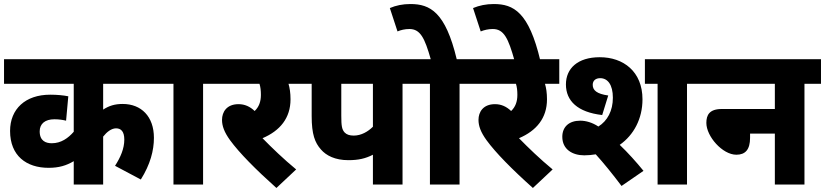

<svg xmlns="http://www.w3.org/2000/svg" viewBox="-20 -916 4095 953"><path d="M787 -500V-622H0V-500H346V-262C318 -230 283 -205 237 -205C208 -205 177 -216 177 -264C177 -302 204 -324 250 -324C272 -324 292 -321 308 -317L319 -438C295 -443 263 -446 229 -446C106 -446 30 -375 30 -266C30 -143 111 -83 221 -83C272 -83 309 -94 346 -116V0H492V-238C510 -261 533 -279 556 -279C581 -279 597 -263 597 -223C597 -178 578 -135 551 -93L679 -25C726 -100 744 -169 744 -232C744 -338 681 -400 589 -400C550 -400 521 -391 492 -372V-500Z M988 -500H1070V-622H773V-500H841V0H988Z M1450 -75C1387 -127 1330 -182 1283 -230C1370 -267 1422 -330 1422 -423C1422 -455 1418 -480 1412 -500H1483V-622H1056V-500H1268C1273 -484 1275 -466 1275 -445C1275 -411 1265 -385 1244 -365C1221 -387 1195 -399 1164 -399C1105 -399 1082 -360 1082 -321C1082 -291 1093 -260 1122 -220C1168 -157 1249 -75 1352 17Z M1978 -500H2059V-622H1470V-500H1527V-340C1527 -249 1543 -208 1573 -174C1599 -144 1643 -121 1709 -121C1759 -121 1794 -129 1831 -148V0H1978ZM1831 -500V-287C1807 -263 1773 -243 1736 -243C1715 -243 1701 -248 1691 -258C1677 -273 1674 -291 1674 -342V-500Z M2261 -500H2343V-622H2247C2191 -856 2115 -896 2017 -896C1979 -896 1945 -889 1915 -876L1953 -760C1969 -767 1990 -772 2012 -772C2066 -772 2088 -728 2118 -622H2046V-500H2114V0H2261Z M2723 -75C2660 -127 2603 -182 2556 -230C2643 -267 2695 -330 2695 -423C2695 -455 2691 -480 2685 -500H2756V-622H2329V-500H2541C2546 -484 2548 -466 2548 -445C2548 -411 2538 -385 2517 -365C2494 -387 2468 -399 2437 -399C2378 -399 2355 -360 2355 -321C2355 -291 2366 -260 2395 -220C2441 -157 2522 -75 2625 17Z M2534 -615H2662C2605 -856 2529 -896 2431 -896C2393 -896 2359 -889 2328 -876L2366 -760C2383 -767 2404 -772 2426 -772C2481 -772 2503 -726 2534 -615Z M2880 -145C2900 -145 2919 -147 2937 -150C2976 -107 3019 -54 3065 7L3174 -68C3139 -111 3097 -158 3056 -197C3126 -246 3169 -327 3169 -423C3169 -561 3074 -632 2957 -632C2847 -632 2789 -576 2789 -497C2789 -415 2847 -359 2969 -345L2999 -442C2942 -450 2922 -468 2922 -495C2922 -517 2938 -528 2959 -528C2996 -528 3022 -496 3022 -431C3022 -366 2995 -316 2950 -288C2920 -308 2888 -317 2860 -317C2804 -317 2771 -286 2771 -237C2771 -175 2821 -145 2880 -145ZM3390 -500H3472V-622H3181V-500H3244V0H3390Z M3459 -622V-500H3826V-375H3563C3501 -375 3486 -345 3486 -306C3486 -239 3566 -148 3635 -148C3680 -148 3703 -174 3703 -232V-253H3826V0H3973V-500H4055V-622Z"/></svg>

Font: Noto Sans SemiCondensed ExtraBold
Style: Italic
Weight: 800
Width: 4
Italic angle: -12°
Designer: Monotype Design Team
Foundry: Monotype Imaging Inc.
Version: Version 2.013